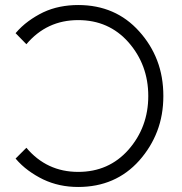

<svg xmlns="http://www.w3.org/2000/svg" viewBox="-20 -732 723 764"><path d="M291 -712Q440 -712 534 -607Q581 -555 605.5 -491Q630 -427 630 -350Q630 -274 605.5 -210Q581 -146 534 -93Q440 12 291 12Q215 12 152 -18Q121 -33 93 -53.5Q65 -74 42 -101L85 -144Q166 -48 291 -48Q413 -48 491 -136Q570 -226 570 -350Q570 -474 491 -564Q413 -652 291 -652Q166 -652 85 -556L42 -600Q65 -627 93 -647.5Q121 -668 152 -683Q184 -698 219 -705Q254 -712 291 -712Z"/></svg>

Font: Unageo Variable
Style: Regular
Weight: 300
Designer: Richard Sepsi
Foundry: Richard Sepsi
Version: Version 2.200